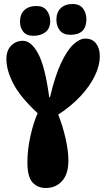

<svg xmlns="http://www.w3.org/2000/svg" viewBox="-20 -931 530 960"><path d="M209 9Q168 9 142.5 -19Q117 -47 117 -119Q117 -183 132 -250Q147 -317 168 -365Q82 -445 47 -512Q12 -579 12 -636Q12 -679 36 -703Q60 -727 94 -727Q137 -727 171.5 -661.5Q206 -596 226 -445H230Q255 -551 285 -615Q315 -679 346.5 -708.5Q378 -738 407 -738Q442 -738 460.5 -713.5Q479 -689 479 -651Q479 -603 454 -551.5Q429 -500 382.5 -450Q336 -400 271 -358Q293 -304 307.5 -240.5Q322 -177 322 -128Q322 -61 290.5 -26Q259 9 209 9ZM342 -911Q379 -911 395.5 -888Q412 -865 412 -835Q412 -757 332 -757Q296 -757 279 -779Q262 -801 262 -832Q262 -870 284 -890.5Q306 -911 342 -911ZM147 -752Q112 -752 96 -773Q80 -794 80 -822Q80 -860 102 -880.5Q124 -901 163 -901Q197 -901 214 -878.5Q231 -856 231 -825Q231 -789 207.5 -770.5Q184 -752 147 -752Z"/></svg>

Font: DynaPuff Condensed Medium
Style: Regular
Weight: 500
Width: 3
Designer: Toshi Omagari, Jennifer Daniel
Foundry: Google Fonts
Version: Version 2.000; ttfautohint (v1.8.4.7-5d5b)